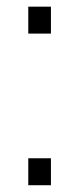

<svg xmlns="http://www.w3.org/2000/svg" viewBox="-20 -547 230 567"><path d="M130.4 -527.3V-447.8H63.5V-527.3ZM130.4 -79.6V0H63.5V-79.6Z"/></svg>

Font: Hanuman Light
Style: Regular
Weight: 300
Designer: Danh Hong
Version: Version 8.002; ttfautohint (v1.8.3)